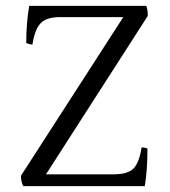

<svg xmlns="http://www.w3.org/2000/svg" viewBox="-20 -680 578 651"><path d="M366 -89Q413 -89 432.5 -108.5Q452 -128 460 -180Q473 -180 480 -176Q480 -104 471 -49H59Q51 -63 51 -84L398 -622H184Q138 -622 118 -601.5Q98 -581 90 -529Q81 -529 69 -534Q69 -601 79 -660H476Q481 -649 481 -626L136 -89Z"/></svg>

Font: Halant
Style: Regular
Weight: 400
Designer: Hitesh Malaviya (Devanagari), Satya Rajpurohit (Latin)
Foundry: Indian Type Foundry
Version: Version 1.101;PS 1.0;hotconv 1.0.78;makeotf.lib2.5.61930; tt